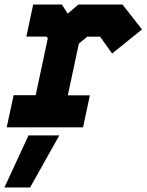

<svg xmlns="http://www.w3.org/2000/svg" viewBox="-32 -560 646 845"><path d="M-2.5 0.5 28 -141H125L178.5 -391.5L172.5 -399H84L114 -540H240.5L266 -500L313 -540H507L593 -430.5L461.5 -324.5L408.5 -398.5H352L315 -368L266.5 -140.5H363.5L333.5 0.5ZM77 -71H284.5H180L252 -408L327.5 -470H462L496.5 -420L462 -470H327.5L252 -408L207 -470H162H207L252.5 -408L180.5 -71H77ZM-12.5 265 93.5 36H229L100.5 265ZM70.5 212H70L127.5 102H128Z"/></svg>

Font: Tourney Thin Black
Style: Italic
Weight: 900
Italic angle: -12°
Version: Version 1.015